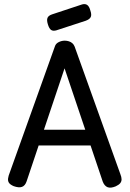

<svg xmlns="http://www.w3.org/2000/svg" viewBox="-20 -882 618 916"><path d="M554 -52Q560 -37 560 -26.5Q560 -16 553.5 -8Q547 0 532 7Q508 17 493 11Q478 5 470 -16L288 -556L107 -17Q100 4 85 9.5Q70 15 45 6Q29 -1 23 -9.5Q17 -18 18.5 -30.5Q20 -43 27 -60L242 -661Q246 -674 260 -681Q274 -688 289 -688Q299 -688 308.5 -685Q318 -682 325 -676Q332 -670 336 -660ZM130 -188 164 -263H411L444 -188ZM248 -737Q233 -733 224 -739Q215 -745 209 -764Q202 -785 206.5 -796.5Q211 -808 230 -814L372 -861Q387 -865 396.5 -858Q406 -851 411 -832Q418 -812 413 -801Q408 -790 389 -783Z"/></svg>

Font: Fredoka SemiCondensed
Style: Regular
Weight: 400
Width: 4
Designer: Ben Nathan
Foundry: Milena B. Brandão, Ben Nathan
Version: Version 2.001